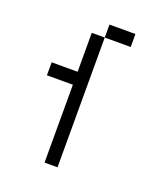

<svg xmlns="http://www.w3.org/2000/svg" viewBox="-128 -778 756 869"><g transform="rotate(20 250.0 -344.0)"><path d="M375 -625V-687.5H250V-625H187.5V-437.5H62.5V-375H187.5Q187.5 -375 187.5 0H250Q250 0 250 -625Z"/></g></svg>

Font: UnifontExMono
Style: Regular
Weight: 500
Version: Version 15.0.06